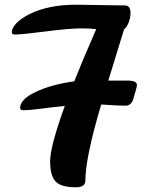

<svg xmlns="http://www.w3.org/2000/svg" viewBox="-20 -787 639 812"><path d="M527 -446Q559 -444 559 -428Q559 -419 554 -404Q549 -389 545 -373Q537 -340 510 -340Q483 -340 408 -345Q341 -120 341 -23Q341 5 301 5Q238 5 215 -19.5Q192 -44 192 -105.5Q192 -167 254 -339Q203 -334 155 -327.5Q107 -321 78 -321Q65 -321 65 -331Q66 -368 132.5 -399Q199 -430 294 -443Q325 -522 387 -664Q357 -667 324 -667Q274 -667 173 -654Q72 -641 43 -641Q30 -641 30 -651Q30 -669 50 -689.5Q70 -710 106 -728Q188 -768 306 -767L508 -764Q532 -764 532 -732Q532 -713 524 -692Q516 -671 505 -664L438 -446Q482 -446 527 -446Z"/></svg>

Font: Leckerli One
Style: Regular
Weight: 400
Version: Version 1.001